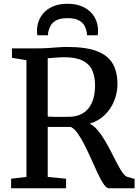

<svg xmlns="http://www.w3.org/2000/svg" viewBox="-20 -1000 740 1020"><path d="M39 0V-50.5L120.5 -60V-680L43.5 -693V-743H175.5Q210 -743 238.5 -745Q267 -747 291.5 -748.8Q316 -750.5 339.5 -750.5Q437.5 -750.5 495.5 -728Q553.5 -705.5 578.8 -661.8Q604 -618 604 -553.5Q604 -508.5 587.2 -465.8Q570.5 -423 537.8 -390.5Q505 -358 456.5 -343Q479 -332 499.2 -308Q519.5 -284 537.8 -252.8Q556 -221.5 572.5 -189.2Q589 -157 603.8 -128.5Q618.5 -100 632 -81.5Q645.5 -63 657.5 -60L695 -49.5V0H558Q545.5 0 531 -21.2Q516.5 -42.5 500.2 -76.8Q484 -111 466.8 -150.2Q449.5 -189.5 431 -226.2Q412.5 -263 393.8 -290Q375 -317 356 -325.5Q345 -325.5 327.5 -325.5Q310 -325.5 291.2 -325.5Q272.5 -325.5 256.8 -325.5Q241 -325.5 233.5 -326V-60L331 -50.5V0ZM347.5 -379.5Q388.5 -379.5 419.5 -397.8Q450.5 -416 467.8 -453Q485 -490 485 -547Q485 -592.5 470.2 -626Q455.5 -659.5 419.5 -677.8Q383.5 -696 320.5 -696Q306.5 -696 291.5 -695Q276.5 -694 261.8 -692.8Q247 -691.5 233.5 -690.5V-381Q247.5 -379.5 270.5 -379.2Q293.5 -379 315.2 -379.2Q337 -379.5 347.5 -379.5ZM338.5 -980Q389.5 -980 426 -961.2Q462.5 -942.5 481.8 -909.8Q501 -877 501 -836Q501 -830.5 500.5 -824.5Q500 -818.5 499 -812.5H442Q442 -815 442 -819.2Q442 -823.5 441 -828Q438.5 -845 429.5 -862.5Q420.5 -880 399 -891.8Q377.5 -903.5 338.5 -903.5Q299.5 -903.5 278.5 -891.8Q257.5 -880 248.2 -862.5Q239 -845 236 -828Q235.5 -823.5 235.2 -819.2Q235 -815 235 -812.5H178.5Q177.5 -818.5 177 -824.5Q176.5 -830.5 176.5 -836Q176.5 -877 195.8 -909.8Q215 -942.5 251.2 -961.2Q287.5 -980 338.5 -980Z"/></svg>

Font: Merriweather 20pt Medium
Style: Regular
Weight: 500
Version: Version 2.100